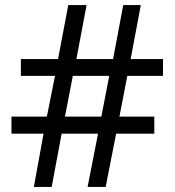

<svg xmlns="http://www.w3.org/2000/svg" viewBox="-20 -734 686 754"><path d="M480 -436 449 -276H586V-209H436L395 0H324L365 -209H222L183 0H113L151 -209H25V-276H164L196 -436H62V-502H208L248 -714H320L280 -502H424L464 -714H533L493 -502H620V-436ZM235 -276H378L409 -436H266Z"/></svg>

Font: Noto Sans
Style: Regular
Weight: 400
Designer: Monotype Design Team
Foundry: Monotype Imaging Inc.
Version: Version 1.902